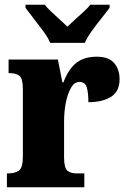

<svg xmlns="http://www.w3.org/2000/svg" viewBox="-20 -786 536 806"><path d="M9 0V-58H13Q43 -58 59.5 -70Q76 -82 76 -130V-411Q76 -455 62.5 -467Q49 -479 20 -479H16V-536H223L242 -440H246Q268 -497 301 -522.5Q334 -548 386 -548Q437 -548 459.5 -521Q482 -494 482 -454Q482 -402 446 -379.5Q410 -357 351 -357Q351 -398 344 -420Q337 -442 313 -442Q292 -442 278 -417.5Q264 -393 256.5 -355.5Q249 -318 249 -277V-125Q249 -80 263.5 -69Q278 -58 302 -58H334V0ZM191 -606Q181 -629 161.5 -655.5Q142 -682 121.5 -708Q101 -734 87 -753V-766H168Q177 -754 194.5 -737.5Q212 -721 231 -704Q250 -687 263 -674Q276 -687 295 -704Q314 -721 332 -737.5Q350 -754 359 -766H440V-753Q426 -734 405 -708Q384 -682 365 -655.5Q346 -629 336 -606Z"/></svg>

Font: Noto Serif Hebrew Condensed Black
Style: Regular
Weight: 900
Width: 3
Designer: Monotype Design Team
Foundry: Monotype Imaging Inc.
Version: Version 2.004; ttfautohint (v1.8.4.7-5d5b)